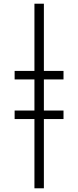

<svg xmlns="http://www.w3.org/2000/svg" viewBox="-20 -782 423 1037"><path d="M217 -762H166V-399H59V-353H166V-185H59V-139H166V235H217V-139H323V-185H217V-353H323V-399H217Z"/></svg>

Font: Noto Sans Display Condensed Light
Style: Regular
Weight: 300
Width: 3
Designer: Monotype Design Team
Foundry: Monotype Imaging Inc.
Version: Version 1.900